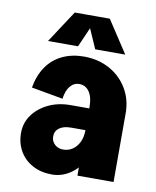

<svg xmlns="http://www.w3.org/2000/svg" viewBox="-83 -790 708 869"><g transform="rotate(10 270.5 -355.0)"><path d="M330 0V-327H496V0ZM215 15 245 -105Q269 -105 288 -117.5Q307 -130 318.5 -153.5Q330 -177 330 -209L396 -219Q396 -152 371 -99Q346 -46 305 -15.5Q264 15 215 15ZM215 15Q164 15 125.5 -6Q87 -27 66 -63.5Q45 -100 45 -146L191 -156Q191 -134 206.5 -119.5Q222 -105 245 -105ZM45 -146Q45 -193 71.5 -229.5Q98 -266 143 -287.5Q188 -309 245 -309L265 -209Q230 -209 210.5 -195Q191 -181 191 -156ZM265 -209 245 -309H360V-209ZM330 -209V-317H396V-219ZM496 -316H330Q330 -360 313 -385Q296 -410 266 -410V-536Q332 -536 384 -507.5Q436 -479 466 -429Q496 -379 496 -316ZM203 -331 58 -357Q68 -414 95.5 -454Q123 -494 167 -515Q211 -536 267 -536V-410Q242 -410 225 -389.5Q208 -369 203 -331ZM190 -725H296L231 -577H93ZM351 -725 448 -577H310L245 -725Z"/></g></svg>

Font: Akshar Light
Style: Regular
Weight: 300
Designer: Tall Chai
Foundry: Tall Chai
Version: Version 1.100